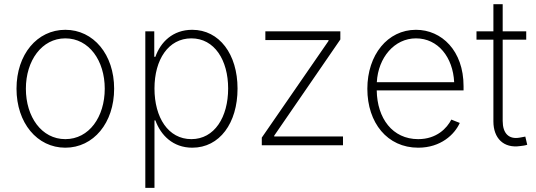

<svg xmlns="http://www.w3.org/2000/svg" viewBox="-20 -696 2566 920"><path d="M293 11.7C428.2 11.7 526.9 -107.4 526.9 -271C526.9 -434.6 428.2 -553.2 293 -553.2C157.7 -553.2 59.1 -435.1 59.1 -271C59.1 -107.4 157.7 11.7 293 11.7ZM293 -29.3C179.2 -29.3 104 -136.2 104 -271C104 -405.3 180.2 -512.2 293 -512.2C406.7 -512.2 481.9 -405.3 481.9 -271C481.9 -136.2 407.2 -29.3 293 -29.3Z M676.3 204.1H720.2V-119.1H724.6C750 -48.8 808.1 11.7 901.4 11.7C1032.2 11.7 1118.2 -106 1118.2 -271.5C1118.2 -436 1031.2 -553.2 900.9 -553.2C807.6 -553.2 749 -493.7 724.6 -423.8H719.2V-545.9H676.3ZM897 -29.3C786.1 -29.3 720.2 -132.8 720.2 -272C720.2 -410.2 786.6 -512.2 897 -512.2C1007.8 -512.2 1073.2 -407.7 1073.2 -272C1073.2 -134.8 1007.8 -29.3 897 -29.3Z M1234.4 0H1623.5V-42H1293.9V-45.9L1610.8 -506.8V-545.9H1251.5V-503.9H1554.2V-500L1234.4 -36.6Z M1983.9 11.7C2092.3 11.7 2158.2 -51.8 2183.1 -106.9L2142.6 -123C2122.1 -82.5 2072.8 -29.3 1983.9 -29.3C1860.8 -29.3 1787.1 -128.9 1785.2 -262.7H2201.2V-283.2C2201.2 -452.6 2096.7 -553.2 1973.1 -553.2C1837.4 -553.2 1740.2 -433.1 1740.2 -270.5C1740.2 -107.4 1835.9 11.7 1983.9 11.7ZM1785.6 -302.2C1792 -420.4 1870.1 -512.2 1973.1 -512.2C2079.1 -512.2 2150.4 -421.4 2156.2 -302.2Z M2344.2 -675.8V-545.9H2263.2V-505.9H2344.2V-114.3C2344.2 -34.2 2392.6 15.6 2472.7 3.9C2483.9 2.9 2496.6 1 2506.3 -2.4L2497.1 -41.5C2488.3 -39.6 2478 -37.6 2470.7 -36.6C2418 -26.9 2388.7 -57.1 2388.7 -116.7V-505.9H2501.5V-545.9H2388.7V-675.8Z"/></svg>

Font: Raveo ExtraLight
Style: Regular
Weight: 200
Designer: Jakub Foglar, Rasmus Andersson (Inter)
Foundry: Jakubfoglar.com
Version: Version 1.100;Glyphs 3.2.3 (3260)